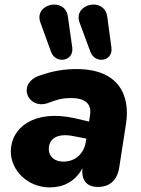

<svg xmlns="http://www.w3.org/2000/svg" viewBox="-20 -803 611 834"><path d="M196 11C254 11 306 -13 338 -72C333 -17 359 9 405 9C457 9 489 -20 498 -76L527 -263C548 -393 492 -503 313 -503C262 -503 212 -496 153 -475C51 -441 100 -326 187 -355C229 -371 250 -377 289 -377C352 -377 379 -350 371 -303L367 -275L302 -290C129 -328 27 -249 27 -145C27 -62 101 11 196 11ZM326 -704 373 -577C393 -524 472 -536 464 -596L446 -730C434 -819 295 -787 326 -704ZM156 -704 202 -577C222 -524 301 -536 294 -596L275 -730C264 -819 124 -787 156 -704ZM192 -156C192 -196 223 -228 303 -211L355 -201L353 -188C345 -136 308 -101 255 -101C218 -101 192 -122 192 -156Z"/></svg>

Font: SN Pro Heavy
Style: Italic
Weight: 800
Italic angle: -9°
Designer: Tobias Whetton
Foundry: Supernotes
Version: Version 1.001;Glyphs 3.2 (3249)